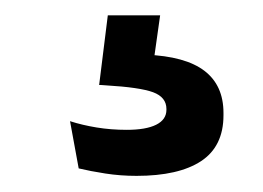

<svg xmlns="http://www.w3.org/2000/svg" viewBox="-20 -30 334 244"><path d="M183.5 -10.5 172.5 67.5 131.5 40Q140 39.5 148.5 39.2Q157 39 165.5 39.5Q215.5 41.5 239.8 60Q264 78.5 264 113.5V116.5Q264 156 235.5 174.8Q207 193.5 153.5 193.5Q133 193.5 113.8 190.5Q94.5 187.5 80 184L69 124Q84.5 129 102.8 132Q121 135 141 135Q165.5 135 178.5 128.5Q191.5 122 191.5 109.5V108.5Q191.5 93.5 174.5 87.2Q157.5 81 115 78.5Q110 78 108 78Q106 78 106 78L117 -10.5Z"/></svg>

Font: Anek Tamil Medium
Style: Regular
Weight: 500
Designer: Aadarsh Rajan (Tamil), Yesha Goshar (Latin)
Foundry: Ek Type
Version: Version 1.003